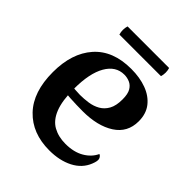

<svg xmlns="http://www.w3.org/2000/svg" viewBox="-189 -770 898 898"><g transform="rotate(45 260.5 -320.5)"><path d="M285 14Q172 14 105 -56Q38 -126 38 -257Q38 -382 102 -454.5Q166 -527 287 -527Q344 -527 388.5 -510.5Q433 -494 459 -461Q485 -428 485 -378Q485 -304 424.5 -265Q364 -226 266 -226Q225 -226 182 -228.5Q139 -231 91 -243L94 -281Q117 -278 143.5 -275Q170 -272 203 -271Q229 -271 257 -275Q285 -279 308 -292Q331 -305 345 -330Q359 -355 359 -397Q359 -433 348 -451.5Q337 -470 319.5 -477.5Q302 -485 283 -485Q227 -485 195 -429.5Q163 -374 163 -272Q163 -193 181.5 -146.5Q200 -100 235 -80.5Q270 -61 317 -61Q372 -61 409.5 -83Q447 -105 463 -140Q473 -136 477.5 -124Q482 -112 471 -85Q452 -37 402.5 -11.5Q353 14 285 14ZM134 -655H409Q417 -628 409 -601H134Q126 -628 134 -655Z"/></g></svg>

Font: Arima SemiBold
Style: Regular
Weight: 600
Designer: Joana Correia and Natanael Gama
Foundry: NDISCOVER
Version: Version 1.101;gftools[0.9.23]